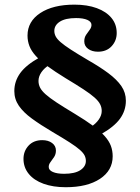

<svg xmlns="http://www.w3.org/2000/svg" viewBox="-20 -602 594 815"><path d="M406.8 -31.3 364.4 -62.2Q386.9 -76.7 399.3 -94.6Q411.8 -112.5 411.8 -131Q411.8 -146.3 404.9 -159.6Q398.1 -173 381.3 -188Q364.6 -203 334.5 -222.7Q304.5 -242.4 258.1 -270.3Q212.7 -298.2 181.6 -321Q150.5 -343.8 131.8 -364.7Q113.1 -385.5 104.9 -406.6Q96.8 -427.7 96.8 -450.9Q96.8 -510.9 150.9 -546.6Q205 -582.3 296 -582.3Q350.5 -582.3 390.8 -567.5Q431.1 -552.7 453.2 -525.8Q475.4 -499 475.4 -461.8Q475.4 -429.3 453.9 -405.9Q432.4 -382.5 395.8 -382.5Q370.6 -382.5 354.1 -394.6Q337.7 -406.7 337.7 -426.6Q337.7 -442.3 345.3 -453.9Q353 -465.5 360.7 -475.5Q368.3 -485.6 368.3 -496.1Q368.3 -509.9 350.7 -517.6Q333.2 -525.3 302.9 -525.3Q258.1 -525.3 234.3 -510.2Q210.6 -495.1 210.6 -470.8Q210.6 -458.6 216.5 -447.3Q222.4 -436 237.6 -422.8Q252.9 -409.5 280.5 -391.6Q308.2 -373.6 352.1 -347.7Q403.7 -318.3 439.8 -291.4Q476 -264.4 495.2 -236.6Q514.3 -208.7 514.3 -174.3Q514.3 -132.3 489.1 -97.7Q463.9 -63.1 406.8 -31.3ZM259.1 192.7Q205.4 192.7 164.7 178Q124 163.2 101.9 135.9Q79.7 108.6 79.7 72.3Q79.7 39.4 101.2 16.2Q122.7 -7.1 159.3 -7.1Q184.9 -7.1 201.2 5.1Q217.4 17.2 217.4 37Q217.4 52.4 209.8 64.2Q202.1 76 194.5 85.8Q186.8 95.6 186.8 106.6Q186.8 120.4 204.4 128Q222 135.7 252.2 135.7Q297.4 135.7 321 120.3Q344.5 104.8 344.5 81.3Q344.5 69 339.1 58Q333.6 46.9 318.6 33.7Q303.6 20.5 275.7 2.5Q247.8 -15.5 203 -41.8Q151.9 -72 115.5 -98.6Q79.1 -125.1 60 -153.1Q40.8 -181.2 40.8 -215.2Q40.8 -257.2 66 -292Q91.3 -326.8 148.3 -358.2L190.7 -327.3Q168.2 -313.6 155.8 -295.5Q143.4 -277.4 143.4 -258.5Q143.4 -243.3 150.2 -229.9Q157 -216.5 173.8 -201.5Q190.6 -186.5 220.6 -166.8Q250.6 -147.1 297 -119.2Q343.7 -90.9 374.8 -68.1Q405.9 -45.2 424.4 -24.4Q442.9 -3.6 450.6 17.1Q458.3 37.8 458.3 61.4Q458.3 121.4 404.5 157.1Q350.6 192.7 259.1 192.7Z"/></svg>

Font: Playfair 5pt SemiExpanded Light
Style: Regular
Weight: 300
Width: 6
Designer: Claus Eggers Sørensen
Foundry: Claus Eggers Sørensen
Version: Version 2.203